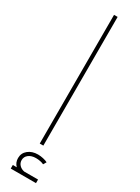

<svg xmlns="http://www.w3.org/2000/svg" viewBox="-237 -736 675 929"><g transform="rotate(30 100.0 -272.0)"><path d="M90 -719H110V0H90ZM170 155V175H29V155H51Q34 138 34 113Q34 85 55.5 67.5Q77 50 110 50Q124 50 139.5 53.5Q155 57 164 62L154 79Q147 75 134.5 72.5Q122 70 110 70Q85 70 69.5 82Q54 94 54 113Q54 129 65 140.5Q76 152 93 155Z"/></g></svg>

Font: Montserrat-Arabic Thin
Style: Regular
Weight: 250
Designer: Mohamed Gaber
Foundry: Kief Type Foundry
Version: Version 5.008